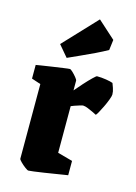

<svg xmlns="http://www.w3.org/2000/svg" viewBox="-113 -782 605 855"><g transform="rotate(15 189.5 -354.5)"><path d="M105 12Q101 12 89.5 3.5Q78 -5 67.5 -15.5Q57 -26 57 -30V-374L15 -388V-451Q15 -451 36 -454.5Q57 -458 85 -462Q113 -466 137 -469.5Q161 -473 167 -473Q171 -473 180.5 -464Q190 -455 198.5 -444.5Q207 -434 207 -430V-385Q222 -403 240.5 -423.5Q259 -444 274 -458.5Q289 -473 292 -473Q313 -473 334.5 -469.5Q356 -466 366 -462Q368 -457 373.5 -441.5Q379 -426 379 -412Q379 -405 372.5 -387.5Q366 -370 357 -351.5Q348 -333 340.5 -319.5Q333 -306 330 -306Q329 -307 316.5 -313Q304 -319 289.5 -325Q275 -331 266 -331Q263 -331 251.5 -327.5Q240 -324 228.5 -320Q217 -316 213 -314V-99L282 -80V-14Q282 -14 266 -11.5Q250 -9 225.5 -5Q201 -1 175 3Q149 7 129.5 9.5Q110 12 105 12ZM140 -517 96 -569 239 -721 320 -648 314 -600Q291 -587 260 -572Q229 -557 197.5 -543Q166 -529 140 -517Z"/></g></svg>

Font: Grenze Gotisch Black
Style: Regular
Weight: 900
Designer: Renata Polastri
Foundry: Omnibus-Type
Version: Version 1.001